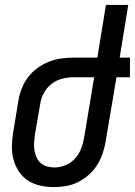

<svg xmlns="http://www.w3.org/2000/svg" viewBox="-20 -755 550 783"><path d="M201 8Q172 8 144.5 2Q117 -4 94.5 -18.5Q72 -33 57 -55.5Q42 -78 35 -104.5Q28 -131 28.5 -159.5Q29 -188 34 -217L55 -344Q59 -369 68.5 -393.5Q78 -418 94 -439.5Q110 -461 132 -477Q154 -493 179 -503Q204 -513 229.5 -516.5Q255 -520 280 -520H377L412 -735H503L468 -520H510V-440H455L411 -179Q407 -155 399 -130.5Q391 -106 377 -83.5Q363 -61 343 -43Q323 -25 299.5 -13Q276 -1 250.5 3.5Q225 8 201 8ZM201 -72Q224 -72 246.5 -81Q269 -90 285.5 -108Q302 -126 310.5 -148Q319 -170 323 -193L364 -440H280Q257 -440 233.5 -434Q210 -428 190.5 -413Q171 -398 159 -376Q147 -354 144 -331L122 -204Q120 -188 119 -172.5Q118 -157 120.5 -142Q123 -127 129 -113.5Q135 -100 145.5 -90.5Q156 -81 171 -76.5Q186 -72 201 -72Z"/></svg>

Font: Iosevka Medium
Style: Italic
Weight: 500
Italic angle: -9°
Monospace: yes
Designer: Belleve Invis
Foundry: Belleve Invis
Version: Version 32.5.0; ttfautohint (v1.8.4)